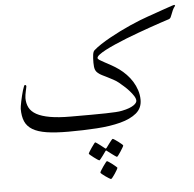

<svg xmlns="http://www.w3.org/2000/svg" viewBox="-53 -506 862 851"><g transform="rotate(-5 378.5 -80.5)"><path d="M756.8 -449.2Q749 -439.5 744.9 -430.2Q740.7 -420.9 738 -413.1Q735.4 -405.3 732.4 -399.7Q729.5 -394 724.1 -392.1Q709 -387.2 686.8 -379.9Q664.6 -372.6 638.4 -363.3Q612.3 -354 584 -343.8Q555.7 -333.5 528.6 -322.8Q501.5 -312 477.1 -301.3Q452.6 -290.5 434.1 -280.8Q415.5 -271 404.8 -262.7Q394 -254.4 394 -248Q394 -243.7 402.1 -238.5Q410.2 -233.4 423.1 -226.6Q436 -219.7 452.4 -210.7Q468.8 -201.7 485.8 -189.5Q502 -177.7 516.8 -162.4Q531.7 -147 543 -128.9Q554.2 -110.8 561 -90.1Q567.9 -69.3 567.9 -46.9Q567.9 -10.3 541.3 12Q514.6 34.2 469.2 46.1Q423.8 58.1 364 62Q304.2 65.9 237.8 65.9Q179.2 65.9 140.4 59.8Q101.6 53.7 78.1 39.6Q54.7 25.4 44.9 2.7Q35.2 -20 35.2 -53.2Q35.2 -56.6 36.6 -65.9Q38.1 -75.2 40.5 -86.7Q43 -98.1 45.9 -110.6Q48.8 -123 52 -133.5Q55.2 -144 57.9 -150.6Q60.5 -157.2 63 -157.2Q65.4 -157.2 67.1 -155.3Q68.8 -153.3 68.8 -150.9Q68.8 -148.9 67.4 -143.1Q65.9 -137.2 64.5 -129.6Q63 -122.1 61.5 -113.8Q60.1 -105.5 60.1 -99.1Q60.1 -75.2 69.6 -56.6Q79.1 -38.1 101.6 -25.6Q124 -13.2 161.1 -6.6Q198.2 0 252.9 0Q305.7 0 344 0Q382.3 0 409.2 -0.7Q436 -1.5 453.4 -2.4Q470.7 -3.4 481.9 -5.9Q501 -9.8 513.7 -14.6Q526.4 -19.5 534.2 -24.9Q542 -30.3 545.4 -35.4Q548.8 -40.5 548.8 -44.9Q548.8 -54.2 541.3 -66.2Q533.7 -78.1 522.9 -90.1Q512.2 -102.1 500 -112.8Q487.8 -123.5 479 -130.9Q468.8 -139.2 455.8 -146.2Q442.9 -153.3 430.4 -159.4Q418 -165.5 407.2 -170.9Q396.5 -176.3 391.1 -181.2Q381.3 -188.5 377.7 -198.7Q374 -209 374 -229Q374 -251 376 -264.6Q377.9 -278.3 383.8 -283.7Q397.5 -295.9 417 -308.6Q436.5 -321.3 459 -333.7Q481.4 -346.2 505.6 -358.2Q529.8 -370.1 553 -380.4Q576.2 -390.6 596.7 -398.7Q617.2 -406.7 632.8 -412.1Q639.2 -414.1 650.1 -418Q661.1 -421.9 674.1 -426.5Q687 -431.2 700.4 -435.8Q713.9 -440.4 725.1 -444.3Q736.3 -448.2 743.9 -450.7Q751.5 -453.1 752.9 -453.1Q754.4 -453.1 754.9 -451.9Q755.4 -450.7 756.8 -449.2ZM473.6 147.9Q473.6 149.9 469.2 157.5Q464.8 165 459.2 173.6Q453.6 182.1 448.5 189Q443.4 195.8 441.4 195.8Q440.4 195.8 433.8 191.2Q427.2 186.5 419.4 180.7Q410.6 174.3 399.4 165.5Q397.5 163.6 396 163.6Q394.5 163.6 392.6 166.5Q384.8 177.2 378.9 185.5Q373.5 192.9 368.7 198.7Q363.8 204.6 362.3 204.6Q361.3 204.6 354.2 200Q347.2 195.3 339.1 189.2Q331.1 183.1 324.7 177.7Q318.4 172.4 318.4 170.9Q318.4 169.4 323 161.6Q327.6 153.8 333.5 145.5Q339.4 137.2 344.5 130.4Q349.6 123.5 350.6 123.5Q353 123.5 359.4 128.2Q365.7 132.8 373 138.2L391.6 152.8Q395 155.3 395.5 155.3Q396.5 155.3 399.4 151.9L413.1 133.3Q418.5 126.5 423.1 120.6Q427.7 114.7 429.7 114.7Q431.6 114.7 438.7 119.4Q445.8 124 453.6 129.9Q461.4 135.7 467.5 141.1Q473.6 146.5 473.6 147.9ZM439.5 244.6Q439.5 246.1 435.1 253.7Q430.7 261.2 425.3 269.5Q419.9 277.8 414.3 284.7Q408.7 291.5 406.7 291.5Q405.3 291.5 398.2 287.1Q391.1 282.7 383.1 277.1Q375 271.5 368.7 266.1Q362.3 260.7 362.3 258.8Q362.3 256.8 366.9 249.3Q371.6 241.7 377.4 233.2Q383.3 224.6 388.7 217.8Q394 210.9 395.5 210.9Q397.5 210.9 404.5 215.6Q411.6 220.2 419.4 226.3Q427.2 232.4 433.3 237.8Q439.5 243.2 439.5 244.6Z"/></g></svg>

Font: Scheherazade Rohingya
Style: Regular
Weight: 400
Designer: SIL International
Foundry: SIL International
Version: Version 2.000 (build 440/429)